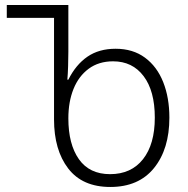

<svg xmlns="http://www.w3.org/2000/svg" viewBox="-20 -734 748 764"><path d="M419 10Q308 10 251.5 -63.5Q195 -137 195 -259V-663H7V-714H252V-528Q252 -503 251 -471Q250 -439 248 -417H252Q282 -477 328 -508.5Q374 -540 440 -540Q509 -540 557 -504.5Q605 -469 629.5 -407Q654 -345 654 -266Q654 -141 593 -65.5Q532 10 419 10ZM418 -41Q502 -41 549 -100.5Q596 -160 596 -266Q596 -372 551.5 -431Q507 -490 430 -490Q373 -490 333 -460.5Q293 -431 272.5 -380Q252 -329 252 -263Q252 -160 294 -100.5Q336 -41 418 -41Z"/></svg>

Font: Noto Sans Georgian SemiCondensed Light
Style: Regular
Weight: 300
Width: 4
Designer: Monotype Design Team, Akaki Razmadze
Foundry: Google LLC
Version: Version 2.005; ttfautohint (v1.8.4.7-5d5b)